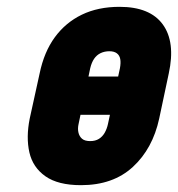

<svg xmlns="http://www.w3.org/2000/svg" viewBox="-20 -532 521 562"><path d="M446 -185 474 -317Q494 -409 456.5 -460.5Q419 -512 330 -512Q267 -512 219.5 -489Q172 -466 140.5 -423Q109 -380 96 -317L67 -185Q56 -130 66 -86Q76 -42 113 -16Q150 10 217 10Q311 10 369 -43.5Q427 -97 446 -185ZM331 -332 296 -169Q293 -155 286.5 -143.5Q280 -132 269.5 -125.5Q259 -119 244 -119Q228 -119 220 -126Q212 -133 209.5 -144.5Q207 -156 210 -169L244 -332Q248 -349 255.5 -360Q263 -371 274.5 -376.5Q286 -382 300 -382Q314 -382 322 -376Q330 -370 332 -359Q334 -348 331 -332ZM128 -308 103 -196H412L437 -308Z"/></svg>

Font: Advent Pro ExtraBold
Style: Italic
Weight: 800
Italic angle: -12°
Version: Version 3.000